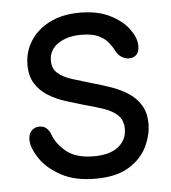

<svg xmlns="http://www.w3.org/2000/svg" viewBox="-45 -572 564 632"><g transform="rotate(-5 237.5 -256.5)"><path d="M246 18Q178 18 133 -6.5Q88 -31 65 -64.5Q42 -98 40 -125Q39 -146 49.5 -157.5Q60 -169 76 -169Q91 -169 100 -160.5Q109 -152 113 -141Q125 -107 157 -81.5Q189 -56 247 -56Q300 -56 328 -78.5Q356 -101 356 -137Q356 -165 339.5 -181.5Q323 -198 294 -208Q265 -218 227 -228Q199 -236 169 -245.5Q139 -255 113 -271Q87 -287 71 -312Q55 -337 55 -375Q55 -417 77 -452.5Q99 -488 141 -509.5Q183 -531 241 -531Q300 -531 340 -511Q380 -491 401.5 -462.5Q423 -434 424 -408Q425 -389 416 -378Q407 -367 390 -367Q379 -367 368 -373Q357 -379 349 -392Q342 -406 330.5 -421.5Q319 -437 298 -447.5Q277 -458 240 -458Q193 -458 163 -437.5Q133 -417 133 -382Q133 -355 150.5 -340Q168 -325 196.5 -316Q225 -307 259 -297Q291 -288 322 -277.5Q353 -267 378.5 -250.5Q404 -234 419.5 -209Q435 -184 435 -147Q435 -110 416.5 -71.5Q398 -33 356.5 -7.5Q315 18 246 18Z"/></g></svg>

Font: National Park
Style: Regular
Weight: 400
Designer: Andrea Herstowski, Ben Hoepner
Version: Version 1.009